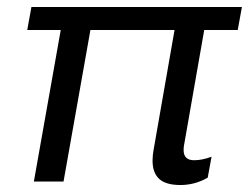

<svg xmlns="http://www.w3.org/2000/svg" viewBox="-20 -520 713 550"><path d="M417 -60Q417 -75 420 -91L480 -434H239L162 0H77L154 -434H58L70 -500H673L661 -434H565L507 -103Q506 -98 506 -90Q506 -61 536 -61Q559 -61 586 -71L575 -11Q538 10 497 10Q455 10 436 -7.5Q417 -25 417 -60Z"/></svg>

Font: Sarabun
Style: Italic
Weight: 400
Italic angle: -10°
Designer: Suppakit Chalermlarp | Katatrad Co.,Ltd.
Foundry: Cadson Demak Co.,Ltd.
Version: Version 1.000; ttfautohint (v1.6)